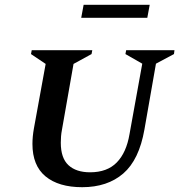

<svg xmlns="http://www.w3.org/2000/svg" viewBox="-20 -769 746 799"><path d="M322 10Q224 10 169.5 -35Q115 -80 115 -170Q115 -200 121 -234L170 -503L109 -544L112 -560H364L361 -544L286 -503L238 -230Q235 -215 234 -201Q233 -187 233 -175Q233 -111 265 -81.5Q297 -52 355 -52Q426 -52 466 -93Q506 -134 519 -211L572 -504L502 -544L505 -560H706L704 -544L629 -504L581 -230Q559 -104 493 -47Q427 10 322 10ZM318 -695 328 -749H603L593 -695Z"/></svg>

Font: Spectral SC SemiBold
Style: Italic
Weight: 600
Italic angle: -10°
Designer: Jean-Baptiste Levee
Foundry: Production Type
Version: Version 2.001